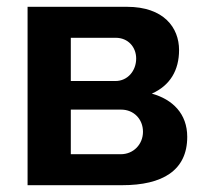

<svg xmlns="http://www.w3.org/2000/svg" viewBox="-20 -544 606 564"><path d="M61 0H339C457 0 530 -43 530 -142C530 -210 487 -252 426 -269C480 -293 506 -338 506 -397C506 -463 461 -524 353 -524H61ZM188 -306V-433H320C356 -433 380 -406 380 -372C380 -336 355 -306 319 -306ZM188 -91V-222H336C373 -222 400 -194 400 -157C400 -120 372 -91 335 -91Z"/></svg>

Font: FIGSv2-sans-serif
Style: Bold
Weight: 700
Designer: Matt McInerney, Pablo Impallari, Rodrigo Fuenzalida,Mirko Velimirovic
Foundry: Matt McInerney, Pablo Impallari, Rodrigo Fuenzalida
Version: Version 4.021;hotconv 1.0.109;makeotfexe 2.5.65596